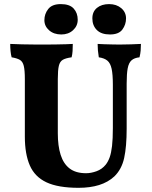

<svg xmlns="http://www.w3.org/2000/svg" viewBox="-20 -889 728 918"><path d="M585.6 -273.8Q585.6 -187.8 573.7 -133.7Q561.8 -79.6 526.8 -45.6Q496.6 -17.6 453.8 -4.3Q411 9 355.8 9Q258 9 202.1 -17.3Q146.2 -43.6 122.5 -98.2Q98.8 -152.8 98.8 -235.8V-511.2Q98.8 -552.8 93.7 -573.8Q88.6 -594.8 74.9 -602.8Q61.2 -610.8 35.6 -615Q32 -628.6 30.4 -644.9Q28.8 -661.2 28.8 -679Q48.8 -678 84.6 -677Q120.4 -676 156.8 -676Q174.8 -676 199.2 -676Q223.6 -676 248.8 -676.5Q274 -677 295.2 -677.5Q316.4 -678 328 -679Q328 -660.6 327 -644.9Q326 -629.2 322.4 -615Q294.6 -611.2 280.5 -603.2Q266.4 -595.2 261.4 -574.4Q256.4 -553.6 256.4 -511.2V-251.6Q256.4 -191.6 269.9 -148.8Q283.4 -106 312.9 -83.4Q342.4 -60.8 391.6 -60.8Q414.8 -60.8 441.2 -70.2Q467.6 -79.6 485.6 -101.8Q496.8 -116 504.3 -136.7Q511.8 -157.4 515.7 -191.1Q519.6 -224.8 519.6 -276.6V-483.8Q519.6 -533 513.7 -560.1Q507.8 -587.2 493.3 -599.2Q478.8 -611.2 452.4 -615Q449.4 -633 448.1 -648.4Q446.8 -663.8 446.8 -679Q459.6 -678 478.5 -677.5Q497.4 -677 517.3 -676.5Q537.2 -676 551.6 -676Q578.2 -676 606.3 -677Q634.4 -678 653.8 -679Q653.8 -663 652.5 -647.3Q651.2 -631.6 647 -615Q622.2 -612.4 608.9 -600.6Q595.6 -588.8 590.6 -562.6Q585.6 -536.4 585.6 -489.2ZM505.8 -724.2Q464.2 -724.2 442.9 -745.6Q421.6 -767 421.6 -801Q421.6 -833.4 443.7 -851.4Q465.8 -869.4 501.6 -869.4Q536.8 -869.4 559.7 -850Q582.6 -830.6 582.6 -801Q582.6 -771.6 565.2 -747.9Q547.8 -724.2 505.8 -724.2ZM273.2 -724.2Q237.4 -724.2 214.8 -744.1Q192.2 -764 192.2 -792.6Q192.2 -822.4 210.6 -845.9Q229 -869.4 270.6 -869.4Q313.2 -869.4 332.4 -848Q351.6 -826.6 351.6 -794.6Q351.6 -765 329.3 -744.6Q307 -724.2 273.2 -724.2Z"/></svg>

Font: Vollkorn
Style: Regular
Weight: 400
Designer: Friedrich Althausen
Foundry: Friedrich Althausen
Version: Version 4.104